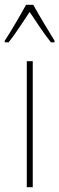

<svg xmlns="http://www.w3.org/2000/svg" viewBox="-41 -783 248 803"><path d="M98 -763H68C44 -719 0 -644 -21 -613V-606H-5C22 -639 58 -696 83 -733C110 -693 144 -640 172 -606H187V-613C175 -632 124 -716 98 -763ZM96 0V-527H71V0Z"/></svg>

Font: Noto Sans Georgian ExtraCondensed Thin
Style: Regular
Weight: 100
Width: 2
Designer: Monotype Design Team, Akaki Razmadze
Foundry: Google LLC
Version: Version 2.005